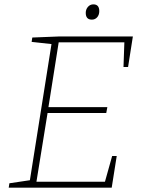

<svg xmlns="http://www.w3.org/2000/svg" viewBox="-20 -860 655 880"><path d="M494 -145H515L492 0H20L23 -20L117 -34L216 -658L125 -668L128 -688L254 -693H589L567 -553H546L550 -666H249L202 -369H472L467 -342H198L147 -27H461ZM401 -770Q373 -770 373 -801Q373 -817 383 -828.5Q393 -840 408 -840Q435 -840 435 -809Q435 -792 425.5 -781Q416 -770 401 -770Z"/></svg>

Font: Bitter ExtraLight
Style: Italic
Weight: 200
Italic angle: -9°
Designer: Sol Matas, and Bitter project Authors
Foundry: Sol Matas
Version: Version 2.001